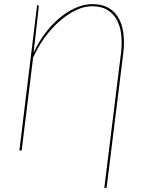

<svg xmlns="http://www.w3.org/2000/svg" viewBox="-20 -726 696 926"><path d="M73.5 0 159 -701H161Q165 -701 166.2 -698.8Q167.5 -696.5 167 -694L142 -471Q163.5 -519 195 -561.8Q226.5 -604.5 264 -636.5Q301.5 -668.5 342.8 -687.2Q384 -706 425 -706Q457.5 -706 482.2 -697.2Q507 -688.5 524.8 -672.5Q542.5 -656.5 554 -634.8Q565.5 -613 571.2 -587.2Q577 -561.5 577.8 -532.2Q578.5 -503 575 -473L494 180H483L564 -473Q569 -515.5 565 -555.8Q561 -596 545 -627.2Q529 -658.5 499.5 -677.2Q470 -696 424 -696Q385.5 -696 344.8 -676.2Q304 -656.5 265.8 -622.8Q227.5 -589 194.8 -543.8Q162 -498.5 139.5 -447.5L84.5 0Z"/></svg>

Font: Lato Hairline
Style: Italic
Weight: 100
Italic angle: -7°
Designer: Lukasz Dziedzic
Foundry: tyPoland Lukasz Dziedzic
Version: Version 2.007; 2014-02-27